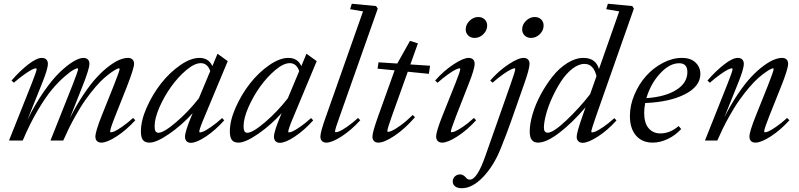

<svg xmlns="http://www.w3.org/2000/svg" viewBox="-20 -745 4238 1018"><path d="M27.8 0 147 -299.3Q174.3 -367.7 174.3 -378.9Q174.3 -382.8 169.9 -382.8Q164.1 -382.8 150.1 -376.2Q136.2 -369.6 109.9 -351.1Q83.5 -332.5 53.7 -306.6L41 -317.9Q85 -368.7 129.6 -403.3Q174.3 -438 201.7 -438Q216.8 -438 225.3 -429.7Q233.9 -421.4 233.9 -406.7Q233.9 -377.9 200.7 -297.4L125 -108.9Q166 -192.4 212.2 -258.8Q258.3 -325.2 297.6 -362.5Q336.9 -399.9 368.9 -418.9Q400.9 -438 421.9 -438Q437.5 -438 445.8 -429.7Q454.1 -421.4 454.1 -406.7Q454.1 -379.4 416 -284.2L350.1 -117.7Q385.3 -188 423.6 -244.9Q461.9 -301.8 494.9 -336.9Q527.8 -372.1 559.8 -395.8Q591.8 -419.4 615.7 -428.7Q639.6 -438 658.7 -438Q673.8 -438 682.4 -429.7Q690.9 -421.4 690.9 -406.7Q690.9 -383.3 652.3 -284.2L590.3 -127.9Q564 -62 564 -47.9Q564 -43.5 568.4 -43.5Q574.7 -43.5 587.4 -48.8Q600.1 -54.2 627.2 -72.8Q654.3 -91.3 685.5 -119.6L697.3 -107.4Q649.9 -55.2 598.6 -22Q547.4 11.2 517.6 11.2Q502.9 11.2 494.4 2.9Q485.8 -5.4 485.8 -20.5Q485.8 -47.4 519 -130.9L583.5 -292Q614.3 -369.6 614.3 -378.9Q614.3 -382.8 609.9 -382.8Q606.9 -382.8 597.7 -378.4Q588.4 -374 571.3 -362.1Q554.2 -350.1 533.4 -332.3Q512.7 -314.5 486.1 -283.7Q459.5 -252.9 432.6 -214.8Q405.8 -176.8 374.8 -120.8Q343.8 -64.9 315.4 0H247.6L363.8 -292Q394 -368.7 394 -378.9Q394 -382.8 389.6 -382.8Q384.8 -382.8 368.7 -374Q352.5 -365.2 321.8 -338.6Q291 -312 257.3 -272.5Q223.6 -232.9 180.9 -161.1Q138.2 -89.4 100.6 0Z M772.9 11.2Q748.5 11.2 737.8 -2.7Q727.1 -16.6 727.1 -48.3Q727.1 -105.5 757.8 -175Q788.6 -244.6 833.7 -302.2Q878.9 -359.9 934.8 -398.9Q990.7 -438 1037.6 -438Q1086.4 -438 1106 -394.5L1133.3 -460L1187.5 -420.9L1064.9 -127Q1036.6 -60.5 1036.6 -46.9Q1036.6 -43 1040.5 -43Q1046.9 -43 1059.6 -48.3Q1072.3 -53.7 1099.4 -72.3Q1126.5 -90.8 1157.7 -119.1L1168.9 -106.9Q1122.1 -54.7 1072 -21.2Q1022 12.2 992.2 12.2Q977.5 12.2 969.2 3.7Q960.9 -4.9 960.9 -20Q960.9 -47.9 995.6 -130.4L1001.5 -145Q945.3 -82.5 877.7 -35.6Q810.1 11.2 772.9 11.2ZM799.8 -76.2Q799.8 -57.6 804.4 -49.3Q809.1 -41 819.8 -41Q848.1 -41 913.6 -96.9Q979 -152.8 1034.2 -223.6L1094.7 -368.2Q1080.1 -410.2 1044.4 -410.2Q1011.7 -410.2 968.3 -373.8Q924.8 -337.4 887.9 -286.1Q851.1 -234.9 825.4 -176.3Q799.8 -117.7 799.8 -76.2Z M1244.6 11.2Q1220.2 11.2 1209.5 -2.7Q1198.7 -16.6 1198.7 -48.3Q1198.7 -105.5 1229.5 -175Q1260.3 -244.6 1305.4 -302.2Q1350.6 -359.9 1406.5 -398.9Q1462.4 -438 1509.3 -438Q1558.1 -438 1577.6 -394.5L1605 -460L1659.2 -420.9L1536.6 -127Q1508.3 -60.5 1508.3 -46.9Q1508.3 -43 1512.2 -43Q1518.6 -43 1531.2 -48.3Q1543.9 -53.7 1571 -72.3Q1598.1 -90.8 1629.4 -119.1L1640.6 -106.9Q1593.8 -54.7 1543.7 -21.2Q1493.7 12.2 1463.9 12.2Q1449.2 12.2 1440.9 3.7Q1432.6 -4.9 1432.6 -20Q1432.6 -47.9 1467.3 -130.4L1473.1 -145Q1417 -82.5 1349.4 -35.6Q1281.7 11.2 1244.6 11.2ZM1271.5 -76.2Q1271.5 -57.6 1276.1 -49.3Q1280.8 -41 1291.5 -41Q1319.8 -41 1385.3 -96.9Q1450.7 -152.8 1505.9 -223.6L1566.4 -368.2Q1551.8 -410.2 1516.1 -410.2Q1483.4 -410.2 1439.9 -373.8Q1396.5 -337.4 1359.6 -286.1Q1322.8 -234.9 1297.1 -176.3Q1271.5 -117.7 1271.5 -76.2Z M1710 11.2Q1695.3 11.2 1687 2.7Q1678.7 -5.9 1678.7 -21Q1678.7 -45.4 1709.5 -130.9L1904.8 -684.6L1836.4 -696.3L1845.2 -725.1L1974.1 -712.9L1982.9 -699.2L1781.2 -127.9Q1756.3 -59.6 1756.3 -47.9Q1756.3 -43.9 1760.7 -43.9Q1767.1 -43.9 1780 -49.1Q1793 -54.2 1820.1 -72.8Q1847.2 -91.3 1878.4 -119.6L1890.1 -107.4Q1842.8 -55.2 1791.5 -22Q1740.2 11.2 1710 11.2Z M1986.3 11.2Q1971.2 11.2 1962.9 2.7Q1954.6 -5.9 1954.6 -21Q1954.6 -43.9 1985.8 -130.9L2072.3 -372.1L1981.9 -380.9L1986.8 -414.6L2086.4 -408.2L2153.8 -528.3L2195.8 -515.1L2155.8 -403.3L2260.3 -396.5L2253.9 -353.5L2142.1 -364.7L2058.1 -130.4Q2033.7 -62.5 2033.7 -49.8Q2033.7 -45.9 2037.6 -45.9Q2044.4 -45.9 2058.3 -51.8Q2072.3 -57.6 2102.8 -79.3Q2133.3 -101.1 2168.5 -135.3L2180.2 -123.5Q2127.4 -62.5 2072.5 -25.6Q2017.6 11.2 1986.3 11.2Z M2496.1 -543.9Q2475.6 -543.9 2462.4 -556.9Q2449.2 -569.8 2449.2 -588.9Q2449.2 -614.7 2469.7 -634.8Q2490.2 -654.8 2515.6 -654.8Q2536.6 -654.8 2549.8 -642.1Q2563 -629.4 2563 -609.4Q2563 -583.5 2542.7 -563.7Q2522.5 -543.9 2496.1 -543.9ZM2324.2 11.2Q2309.6 11.2 2301 2.7Q2292.5 -5.9 2292.5 -21Q2292.5 -47.4 2325.7 -130.9L2393.1 -299.3Q2420.4 -367.7 2420.4 -378.9Q2420.4 -382.8 2416 -382.8Q2410.2 -382.8 2396.2 -376.2Q2382.3 -369.6 2356 -351.1Q2329.6 -332.5 2299.8 -306.2L2287.1 -317.9Q2331.1 -368.2 2383.8 -403.1Q2436.5 -438 2464.8 -438Q2480 -438 2488.3 -429.7Q2496.6 -421.4 2496.6 -406.7Q2496.6 -379.4 2463.9 -297.4L2397.5 -127.9Q2370.6 -57.6 2370.6 -47.9Q2370.6 -43.9 2374.5 -43.9Q2381.3 -43.9 2394 -49.1Q2406.7 -54.2 2434.1 -72.5Q2461.4 -90.8 2492.7 -119.6L2504.4 -107.4Q2457 -55.2 2405.5 -22Q2354 11.2 2324.2 11.2Z M2795.4 -543.9Q2774.9 -543.9 2761.7 -556.9Q2748.5 -569.8 2748.5 -588.9Q2748.5 -614.7 2769 -634.8Q2789.6 -654.8 2814.9 -654.8Q2835.9 -654.8 2849.1 -642.1Q2862.3 -629.4 2862.3 -609.4Q2862.3 -583.5 2842 -563.7Q2821.8 -543.9 2795.4 -543.9ZM2428.7 252.9Q2405.8 252.9 2393.1 243.2Q2380.4 233.4 2380.4 217.8Q2380.4 201.2 2391.8 190.4Q2403.3 179.7 2419.4 179.7Q2435.5 179.7 2448.7 194.8Q2458 207.5 2471.2 207.5Q2509.8 207.5 2553.7 81.1L2687.5 -299.3Q2711.9 -367.7 2711.9 -378.9Q2711.9 -382.8 2708 -382.8Q2702.1 -382.8 2688.2 -376.2Q2674.3 -369.6 2647.9 -351.3Q2621.6 -333 2591.8 -306.6L2579.1 -317.9Q2622.6 -368.2 2675 -403.1Q2727.5 -438 2755.9 -438Q2771 -438 2779.3 -429.7Q2787.6 -421.4 2787.6 -406.7Q2787.6 -379.4 2758.3 -297.4L2690.4 -104Q2669.9 -44.9 2634.8 42.5Q2598.1 134.3 2541.3 193.6Q2484.4 252.9 2428.7 252.9Z M2832.5 11.2Q2788.6 11.2 2788.6 -46.9Q2788.6 -87.4 2803.7 -139.4Q2818.8 -191.4 2846.7 -243.2Q2874.5 -294.9 2909.2 -338.9Q2943.8 -382.8 2987.5 -410.4Q3031.2 -438 3073.2 -438Q3138.7 -438 3155.8 -378.9L3263.2 -684.6L3194.3 -696.3L3203.1 -725.1L3332.5 -712.9L3340.8 -699.2L3139.6 -127Q3115.2 -57.6 3115.2 -46.9Q3115.2 -43 3119.6 -43Q3126 -43 3138.9 -48.3Q3151.9 -53.7 3179 -72Q3206.1 -90.3 3237.3 -118.7L3248.5 -106.4Q3201.7 -54.2 3150.1 -21Q3098.6 12.2 3068.8 12.2Q3054.2 12.2 3045.9 3.7Q3037.6 -4.9 3037.6 -20Q3037.6 -42 3068.4 -129.9L3084.5 -175.8Q3013.2 -92.8 2945.3 -40.8Q2877.4 11.2 2832.5 11.2ZM2863.8 -67.4Q2863.8 -41.5 2884.3 -41.5Q2913.6 -41.5 2982.7 -106.7Q3051.8 -171.9 3108.9 -245.6L3142.6 -341.3Q3127 -406.2 3079.1 -406.2Q3047.4 -406.2 3014.2 -380.1Q2981 -354 2954.8 -313.7Q2928.7 -273.4 2907.7 -227.5Q2886.7 -181.6 2875.2 -138.7Q2863.8 -95.7 2863.8 -67.4Z M3440.4 11.2Q3384.8 11.2 3352.3 -26.1Q3319.8 -63.5 3319.8 -129.9Q3319.8 -186.5 3343.8 -243.2Q3367.7 -299.8 3405.8 -342.3Q3443.8 -384.8 3494.4 -411.4Q3544.9 -438 3595.2 -438Q3642.6 -438 3668 -413.3Q3693.4 -388.7 3693.4 -353Q3693.4 -287.6 3612.5 -245.8Q3531.7 -204.1 3400.9 -198.7Q3395.5 -170.9 3395.5 -147Q3395.5 -92.3 3419.2 -64.9Q3442.9 -37.6 3481 -37.6Q3532.7 -37.6 3578.1 -76.7L3591.8 -61Q3561.5 -27.8 3521 -8.3Q3480.5 11.2 3440.4 11.2ZM3581.1 -409.7Q3529.3 -409.7 3479.2 -354.7Q3429.2 -299.8 3407.2 -224.6Q3506.8 -231.4 3565.7 -268.3Q3624.5 -305.2 3624.5 -362.8Q3624.5 -409.7 3581.1 -409.7Z M3717.8 0 3836.9 -299.3Q3864.3 -367.7 3864.3 -378.9Q3864.3 -382.8 3859.9 -382.8Q3854 -382.8 3840.1 -376.2Q3826.2 -369.6 3799.8 -351.1Q3773.4 -332.5 3743.7 -306.2L3731 -317.9Q3774.9 -368.7 3819.6 -403.3Q3864.3 -438 3891.6 -438Q3906.7 -438 3915.3 -429.7Q3923.8 -421.4 3923.8 -406.7Q3923.8 -377.9 3890.6 -297.4L3820.3 -122.6Q3855.5 -191.9 3893.3 -247.8Q3931.2 -303.7 3964.1 -338.4Q3997.1 -373 4028.8 -396.2Q4060.5 -419.4 4084.2 -428.7Q4107.9 -438 4127 -438Q4142.1 -438 4150.4 -429.7Q4158.7 -421.4 4158.7 -406.7Q4158.7 -379.4 4120.6 -284.2L4058.1 -127.9Q4031.7 -61 4031.7 -47.9Q4031.7 -43.5 4036.1 -43.5Q4042.5 -43.5 4055.2 -48.8Q4067.9 -54.2 4095 -72.8Q4122.1 -91.3 4153.3 -119.6L4165.5 -107.4Q4118.2 -55.2 4066.9 -22Q4015.6 11.2 3985.4 11.2Q3970.2 11.2 3961.9 2.9Q3953.6 -5.4 3953.6 -20.5Q3953.6 -46.9 3987.3 -130.9L4051.8 -292Q4082 -368.7 4082 -378.9Q4082 -382.8 4078.1 -382.8Q4075.2 -382.8 4065.9 -378.4Q4056.6 -374 4039.3 -362.1Q4022 -350.1 4001.5 -332.3Q3981 -314.5 3954.3 -283.7Q3927.7 -252.9 3900.6 -214.8Q3873.5 -176.8 3842.5 -120.8Q3811.5 -64.9 3783.2 0Z"/></svg>

Font: Elstob 14pt
Style: Italic
Weight: 400
Italic angle: -20°
Designer: Peter S. Baker
Version: Version 1.015